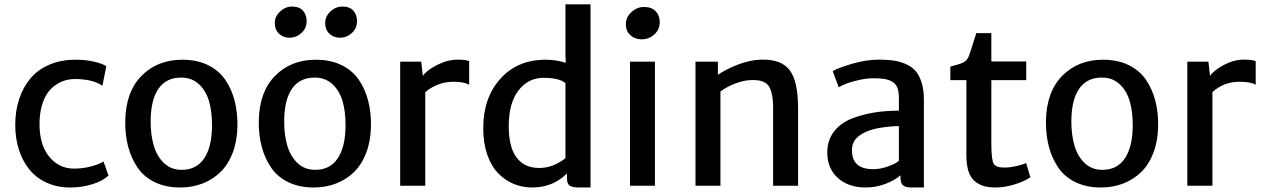

<svg xmlns="http://www.w3.org/2000/svg" viewBox="-20 -832 5662 860"><path d="M48.3 -272.5Q48.3 -334.5 65.4 -387.2Q82.5 -439.9 115.5 -479.7Q148.4 -519.5 200.4 -542Q252.4 -564.5 318.4 -564.5Q366.2 -564.5 403.1 -555.4Q439.9 -546.4 456.1 -535.6L439 -447.8Q395.5 -478 314.5 -478Q285.2 -478 258.5 -467.3Q231.9 -456.5 209.5 -435.1Q187 -413.6 173.1 -376.5Q159.2 -339.4 157.2 -291Q153.8 -189.9 198 -133.3Q242.2 -76.7 312 -76.7Q350.1 -76.7 386.2 -86.2Q422.4 -95.7 443.8 -108.4L465.8 -45.4Q440.4 -21.5 393.6 -6.8Q346.7 7.8 294.4 7.8Q236.3 7.8 189.2 -13.7Q142.1 -35.2 111.6 -72.8Q81.1 -110.4 64.7 -161.4Q48.3 -212.4 48.3 -272.5Z M787.1 7.8Q722.2 7.8 673.1 -16.1Q624 -40 595.7 -82Q567.4 -124 553.7 -176.3Q540 -228.5 541 -290Q543 -420.4 614 -492.4Q685.1 -564.5 796.9 -564.5Q862.3 -564.5 911.4 -540.5Q960.4 -516.6 989 -474.6Q1017.6 -432.6 1031 -380.4Q1044.4 -328.1 1043.5 -266.6Q1042.5 -201.2 1022.7 -148.7Q1002.9 -96.2 968.5 -62.3Q934.1 -28.3 887.9 -10.3Q841.8 7.8 787.1 7.8ZM790 -71.3Q858.9 -69.8 894.3 -122.3Q929.7 -174.8 929.7 -272Q929.7 -333 916 -379.4Q902.3 -425.8 871.1 -454.8Q839.8 -483.9 794.4 -484.4Q725.6 -485.8 690.2 -435.1Q654.8 -384.3 654.8 -288.1Q654.8 -227.5 668.7 -179.9Q682.6 -132.3 713.9 -102.3Q745.1 -72.3 790 -71.3Z M1502.4 -663.1Q1474.1 -663.1 1455.3 -681.2Q1436.5 -699.2 1436.5 -728.5Q1436.5 -758.8 1460.2 -780.8Q1483.9 -802.7 1513.7 -802.7Q1545.9 -802.7 1562.5 -784.4Q1579.1 -766.1 1579.1 -737.3Q1579.1 -705.6 1556.2 -684.3Q1533.2 -663.1 1502.4 -663.1ZM1276.4 -663.1Q1248.5 -663.1 1229.7 -681.2Q1210.9 -699.2 1210.9 -728.5Q1210.9 -758.8 1234.9 -780.8Q1258.8 -802.7 1288.1 -802.7Q1320.3 -802.7 1336.9 -784.4Q1353.5 -766.1 1353.5 -737.3Q1353.5 -705.6 1330.3 -684.3Q1307.1 -663.1 1276.4 -663.1ZM1385.3 7.8Q1320.3 7.8 1271.2 -16.1Q1222.2 -40 1193.8 -82Q1165.5 -124 1151.9 -176.3Q1138.2 -228.5 1139.2 -290Q1141.1 -420.4 1212.2 -492.4Q1283.2 -564.5 1395 -564.5Q1460.4 -564.5 1509.5 -540.5Q1558.6 -516.6 1587.2 -474.6Q1615.7 -432.6 1629.2 -380.4Q1642.6 -328.1 1641.6 -266.6Q1640.6 -201.2 1620.8 -148.7Q1601.1 -96.2 1566.7 -62.3Q1532.2 -28.3 1486.1 -10.3Q1439.9 7.8 1385.3 7.8ZM1388.2 -71.3Q1457 -69.8 1492.4 -122.3Q1527.8 -174.8 1527.8 -272Q1527.8 -333 1514.2 -379.4Q1500.5 -425.8 1469.2 -454.8Q1438 -483.9 1392.6 -484.4Q1323.7 -485.8 1288.3 -435.1Q1252.9 -384.3 1252.9 -288.1Q1252.9 -227.5 1266.8 -179.9Q1280.8 -132.3 1312 -102.3Q1343.3 -72.3 1388.2 -71.3Z M1772.5 0V-555.7H1866.7L1874 -492.2Q1891.6 -517.6 1938.2 -541.3Q1984.9 -564.9 2030.8 -564.9Q2066.4 -564.9 2081.5 -558.1V-452.6Q2057.6 -465.8 2011.7 -465.8Q1972.2 -465.8 1939.2 -452.1Q1906.2 -438.5 1884.8 -418.9V0Z M2363.8 7.8Q2319.3 7.8 2280.3 -8.5Q2241.2 -24.9 2210.4 -56.9Q2179.7 -88.9 2162.1 -140.6Q2144.5 -192.4 2144.5 -257.8Q2144.5 -394 2221.2 -479.2Q2297.9 -564.5 2423.3 -564.5Q2470.2 -564.5 2514.2 -550.8L2512.7 -582.5V-812.5H2625V7.8H2572.8Q2544.9 7.8 2532.2 -0.2Q2519.5 -8.3 2519.5 -34.2V-55.2Q2456.5 7.8 2363.8 7.8ZM2395.5 -79.6Q2457 -79.6 2512.7 -123.5V-459.5Q2485.8 -483.4 2414.1 -483.4Q2346.7 -483.4 2303.2 -428Q2259.8 -372.6 2258.8 -272Q2257.8 -175.3 2293 -127.4Q2328.1 -79.6 2395.5 -79.6Z M2801.8 0V-555.7H2913.6V0ZM2854 -655.8Q2824.2 -655.8 2803.7 -674.3Q2783.2 -692.9 2783.2 -723.1Q2783.2 -754.9 2808.3 -777.8Q2833.5 -800.8 2864.3 -800.8Q2898.4 -800.8 2916.7 -782Q2935.1 -763.2 2935.1 -733.4Q2935.1 -699.7 2910.9 -677.7Q2886.7 -655.8 2854 -655.8Z M3095.2 0V-555.7H3195.3L3195.8 -497.1Q3232.9 -522.5 3286.1 -543Q3339.4 -563.5 3389.2 -564.9Q3479 -567.4 3516.8 -518.1Q3554.7 -468.8 3554.7 -347.2V0H3442.9V-346.2Q3442.9 -418.9 3422.4 -447.8Q3401.9 -476.6 3340.8 -473.1Q3312 -472.2 3274.9 -458.5Q3237.8 -444.8 3207 -422.4V0Z M3856.4 7.8Q3780.8 7.8 3733.2 -34.7Q3685.5 -77.1 3685.5 -149.4Q3685.5 -202.1 3714.1 -240.7Q3742.7 -279.3 3793.5 -300.3Q3884.3 -336.4 4006.3 -336.4V-391.6Q4006.3 -420.4 3999.8 -438.2Q3993.2 -456.1 3977.3 -465.6Q3961.4 -475.1 3941.4 -478.3Q3921.4 -481.4 3889.2 -481.4Q3853.5 -481.4 3805.7 -468.3Q3757.8 -455.1 3736.8 -440.9L3710 -513.2Q3733.4 -527.8 3796.6 -546.4Q3859.9 -564.9 3917.5 -564.9Q3956.1 -564.9 3985.4 -560.3Q4014.6 -555.7 4040.5 -543.7Q4066.4 -531.7 4082.8 -512Q4099.1 -492.2 4108.6 -460.4Q4118.2 -428.7 4118.2 -385.7V7.8H4070.3Q4053.7 7.8 4045.2 6.6Q4036.6 5.4 4028.3 0.5Q4020 -4.4 4016.6 -14.9Q4013.2 -25.4 4013.2 -43V-46.9Q3988.3 -24.4 3945.8 -8.3Q3903.3 7.8 3856.4 7.8ZM3891.1 -74.2Q3924.3 -74.2 3960.4 -87.6Q3996.6 -101.1 4006.3 -112.3V-267.1Q3971.2 -267.1 3927.5 -260.3Q3883.8 -253.4 3856.9 -240.7Q3827.6 -227.1 3811.8 -208Q3795.9 -189 3795.9 -159.2Q3795.9 -74.2 3891.1 -74.2Z M4439 7.8Q4409.2 7.8 4387 1.5Q4364.7 -4.9 4346.2 -20.3Q4327.6 -35.6 4318.1 -64.5Q4308.6 -93.3 4308.6 -135.3V-473.1H4236.8V-533.7Q4242.7 -535.2 4253.7 -538.3Q4264.6 -541.5 4269 -542.7Q4273.4 -543.9 4281.2 -546.6Q4289.1 -549.3 4292.5 -551.3Q4295.9 -553.2 4301.3 -556.4Q4306.6 -559.6 4309.3 -563Q4312 -566.4 4314.9 -571.3Q4317.9 -576.2 4320.3 -582Q4324.2 -591.8 4353 -683.6H4420.4V-556.6H4576.7V-473.1H4420.4V-196.3Q4420.4 -162.6 4421.9 -143.3Q4423.3 -124 4426.5 -110.4Q4429.7 -96.7 4437.5 -91.1Q4445.3 -85.4 4454.8 -83.5Q4464.4 -81.5 4481.9 -81.5Q4502.9 -81.5 4532.5 -88.1Q4562 -94.7 4576.2 -102.1L4595.2 -38.1Q4571.3 -20.5 4525.6 -6.3Q4480 7.8 4439 7.8Z M4911.1 7.8Q4846.2 7.8 4797.1 -16.1Q4748 -40 4719.7 -82Q4691.4 -124 4677.7 -176.3Q4664.1 -228.5 4665 -290Q4667 -420.4 4738 -492.4Q4809.1 -564.5 4920.9 -564.5Q4986.3 -564.5 5035.4 -540.5Q5084.5 -516.6 5113 -474.6Q5141.6 -432.6 5155 -380.4Q5168.5 -328.1 5167.5 -266.6Q5166.5 -201.2 5146.7 -148.7Q5127 -96.2 5092.5 -62.3Q5058.1 -28.3 5012 -10.3Q4965.8 7.8 4911.1 7.8ZM4914.1 -71.3Q4982.9 -69.8 5018.3 -122.3Q5053.7 -174.8 5053.7 -272Q5053.7 -333 5040 -379.4Q5026.4 -425.8 4995.1 -454.8Q4963.9 -483.9 4918.5 -484.4Q4849.6 -485.8 4814.2 -435.1Q4778.8 -384.3 4778.8 -288.1Q4778.8 -227.5 4792.7 -179.9Q4806.6 -132.3 4837.9 -102.3Q4869.1 -72.3 4914.1 -71.3Z M5298.3 0V-555.7H5392.6L5399.9 -492.2Q5417.5 -517.6 5462.2 -541.3Q5506.8 -564.9 5551.3 -564.9Q5589.4 -564.9 5604.5 -558.1V-452.6Q5580.6 -465.8 5532.2 -465.8Q5460.9 -465.8 5410.6 -419.4V0Z"/></svg>

Font: HaufeMerriweatherSans
Style: Regular
Weight: 400
Designer: Eben Sorkin ( eben@eyebytes.com )
Foundry: Eben Sorkin
Version: Version 1.56